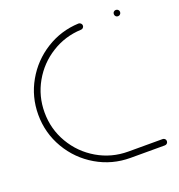

<svg xmlns="http://www.w3.org/2000/svg" viewBox="-101 -605 646 691"><g transform="rotate(-20 222.0 -259.5)"><path d="M24.8 -259.3Q24.8 -327.8 58 -386.1Q91.1 -444.4 148 -480Q204.8 -515.6 273 -518.5Q277.8 -518.5 281.7 -515Q285.6 -511.5 285.6 -506.3Q285.6 -501.5 282.2 -498Q278.9 -494.4 274.1 -494.4Q212.2 -491.9 160.6 -459.6Q108.9 -427.4 78.9 -374.4Q48.9 -321.5 48.9 -259.3Q48.9 -195.2 80.6 -141.3Q112.2 -87.4 166.3 -55.7Q220.4 -24.1 284.1 -24.1H415.2Q420.4 -24.1 423.9 -20.7Q427.4 -17.4 427.4 -12.2Q427.4 -7 423.9 -3.5Q420.4 0 415.2 0H284.1Q213.7 0 154.3 -34.8Q94.8 -69.6 59.8 -129.3Q24.8 -188.9 24.8 -259.3ZM404.1 -506.7Q404.1 -511.9 407.6 -515.2Q411.1 -518.5 415.9 -518.5Q421.1 -518.5 424.6 -515Q428.1 -511.5 428.1 -506.7Q428.1 -501.5 424.6 -498Q421.1 -494.4 415.9 -494.4Q410.7 -494.4 407.4 -498Q404.1 -501.5 404.1 -506.7Z"/></g></svg>

Font: 26F Galaxy Sans Thin
Style: Regular
Weight: 100
Designer: C₂₉H₂₅N₃O₅
Version: Version 1.100